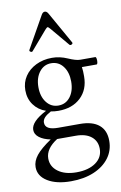

<svg xmlns="http://www.w3.org/2000/svg" viewBox="-103 -743 677 1073"><g transform="rotate(-10 235.5 -206.5)"><path d="M210 -127Q188 -127 167 -131Q141 -117 129.5 -104Q118 -91 118 -76Q118 -34 191 -34H315Q386 -34 423 -3Q460 28 460 87Q460 142 428.5 184Q397 226 341 249.5Q285 273 211 273Q129 273 79 242.5Q29 212 29 161Q29 127 54.5 95Q80 63 139 23Q99 15 75.5 -3Q52 -21 52 -46Q52 -93 141 -139Q98 -154 72.5 -189Q47 -224 47 -272Q47 -316 70 -350.5Q93 -385 133.5 -405Q174 -425 225 -425Q269 -425 312 -406Q355 -387 379 -387H464Q469 -387 470.5 -376.5Q472 -366 470.5 -355.5Q469 -345 464 -345H381Q383 -332 383.5 -319.5Q384 -307 384 -292Q384 -217 336.5 -172Q289 -127 210 -127ZM215 -156Q257 -156 282.5 -189.5Q308 -223 308 -276Q308 -329 282.5 -362.5Q257 -396 215 -396Q174 -396 148 -362.5Q122 -329 122 -276Q122 -223 148 -189.5Q174 -156 215 -156ZM250 229Q318 229 359 200Q400 171 400 122Q400 78 368.5 52.5Q337 27 281 27H175Q107 70 107 126Q107 172 146 200.5Q185 229 250 229ZM125 -480Q121 -475 113 -479.5Q105 -484 109 -491L211 -672Q219 -686 230 -686Q241 -686 249 -672L351 -491Q355 -484 347 -479.5Q339 -475 334 -480L245 -586Q235 -598 230 -598Q227 -598 216 -586Z"/></g></svg>

Font: Junicode
Style: Regular
Weight: 400
Designer: Peter S. Baker
Version: Version 2.100; ttfautohint (v1.8.4)